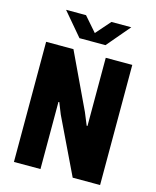

<svg xmlns="http://www.w3.org/2000/svg" viewBox="-129 -972 858 1059"><g transform="rotate(15 300.0 -442.5)"><path d="M54 0V-686H210L361 -367L390 -296.5L394.5 -297V-686H546V0H389.5L236 -319L210 -384L205.5 -383V0ZM226.5 -753 114.5 -885H228.5L317.5 -783H284L373.5 -885H487L375 -753Z"/></g></svg>

Font: Chivo Mono Medium
Style: Regular
Weight: 500
Monospace: yes
Designer: Hector Gatti
Foundry: Omnibus-Type
Version: Version 1.008